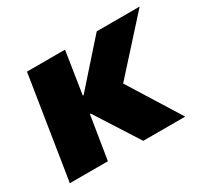

<svg xmlns="http://www.w3.org/2000/svg" viewBox="-109 -657 868 813"><g transform="rotate(-30 325.5 -250.0)"><path d="M21 0 100 -500H286L254 -294H258L441 -500H651L406 -229V-287L585 0H380L245 -211H241L207 0Z"/></g></svg>

Font: Nunito Sans 9pt Black
Style: Italic
Weight: 900
Italic angle: -9°
Version: Version 3.101;gftools[0.9.27]